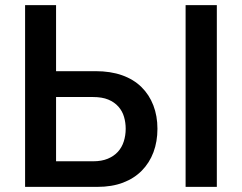

<svg xmlns="http://www.w3.org/2000/svg" viewBox="-20 -730 944 750"><path d="M78 0V-710H199V-452H353Q412 -452 457 -436Q502 -420 532.5 -390Q563 -360 579 -318.5Q595 -277 595 -227Q595 -177 579.5 -135.5Q564 -94 534 -63.5Q504 -33 460.5 -16.5Q417 0 360 0ZM705 0V-710H827V0ZM199 -100H344Q377 -100 401 -110Q425 -120 440.5 -137Q456 -154 463.5 -177.5Q471 -201 471 -227Q471 -251 464.5 -273.5Q458 -296 442.5 -313.5Q427 -331 403 -341Q379 -351 343 -351H199Z"/></svg>

Font: Rising Sun SemiBold
Style: Regular
Weight: 600
Designer: Matt McInerney, Pablo Impallari, Rodrigo Fuenzalida (Raleway font), Stephen Hutchings (Greek), Cristiano Sobral (main ch
Foundry: The Rising Sun Project Authors
Version: Version 4.327; ttfautohint (v1.8.4.7-5d5b-dirty)